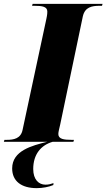

<svg xmlns="http://www.w3.org/2000/svg" viewBox="-57 -734 551 994"><path d="M-37 0H188C108 20 6 46 6 138C6 204 54 240 133 240C164 240 195 234 219 224L220 214C205 219 195 222 178 222C144 222 115 196 115 141C115 64 156 17 216 0H323L326 -10H313C274 -10 245 -14 245 -40C245 -52 250 -67 255 -91L372 -650C383 -697 418 -704 459 -704H471L474 -714H112L109 -704H121C161 -704 188 -700 188 -674C188 -669 188 -659 183 -636L60 -62C51 -17 15 -10 -22 -10H-34Z"/></svg>

Font: Noto Serif Display SemiCondensed Black
Style: Italic
Weight: 900
Width: 4
Italic angle: -12°
Designer: Monotype Design Team
Foundry: Monotype Imaging Inc.
Version: Version 2.009